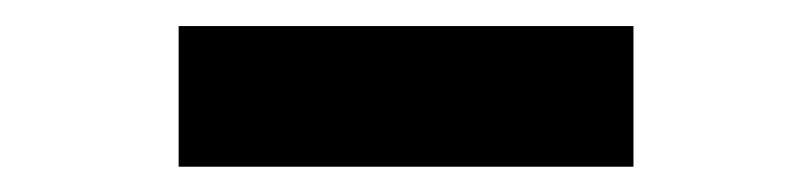

<svg xmlns="http://www.w3.org/2000/svg" viewBox="-20 -606 626 148"><path d="M468.3 -585.9V-477.5H117.7V-585.9Z"/></svg>

Font: Cascadia Mono Medium
Style: Regular
Weight: 500
Monospace: yes
Designer: Aaron Bell
Foundry: Saja Typeworks
Version: Version 2407.024